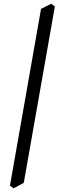

<svg xmlns="http://www.w3.org/2000/svg" viewBox="-20 -787 335 1053"><path d="M54.2 246.1 34.7 230.5 205.1 -738.3 261.2 -766.6 280.8 -751 110.4 215.8Z"/></svg>

Font: Kelvinch
Style: Italic
Weight: 400
Italic angle: -10°
Designer: Paul James Miller
Foundry: High-Logic / Made with FontCreator
Version: Version 3.40;July 22, 2017;FontCreator 11.0.0.2388 64-bit